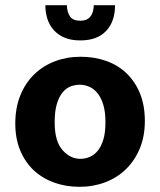

<svg xmlns="http://www.w3.org/2000/svg" viewBox="-20 -710 618 741"><path d="M539 -243Q539 -184 519.5 -137Q500 -90 466 -57Q432 -24 386 -6.5Q340 11 287 11Q234 11 188.5 -5.5Q143 -22 110 -53Q77 -84 58 -129.5Q39 -175 39 -233Q39 -294 58.5 -342Q78 -390 112 -423Q146 -456 192 -473.5Q238 -491 291 -491Q344 -491 389.5 -475Q435 -459 468 -427.5Q501 -396 520 -350Q539 -304 539 -243ZM387 -238Q387 -277 379 -304.5Q371 -332 357 -349.5Q343 -367 325 -375Q307 -383 288 -383Q269 -383 251.5 -376Q234 -369 220.5 -352Q207 -335 199 -307.5Q191 -280 191 -238Q191 -165 221 -131Q251 -97 290 -97Q309 -97 326.5 -104.5Q344 -112 357.5 -128.5Q371 -145 379 -172Q387 -199 387 -238ZM238 -690Q239 -662 250.5 -646Q262 -630 290 -630Q340 -630 342 -690H424Q424 -627 389.5 -590.5Q355 -554 290 -554Q254 -554 228.5 -565Q203 -576 186.5 -595Q170 -614 162.5 -638.5Q155 -663 155 -690Z"/></svg>

Font: Mukta ExtraBold
Style: Regular
Weight: 800
Designer: Girish Dalvi and Yashodeep Gholap
Foundry: Ek Type
Version: Version 2.538;PS 1.002;hotconv 16.6.51;makeotf.lib2.5.65220;